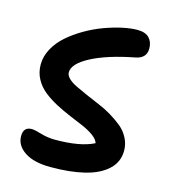

<svg xmlns="http://www.w3.org/2000/svg" viewBox="-108 -822 782 890"><g transform="rotate(15 283.0 -377.5)"><path d="M216.8 -18.1Q136.2 -18.1 92 -47.6Q47.9 -77.1 47.9 -122.1Q47.9 -166 87.9 -166Q102.5 -166 135.3 -156Q168 -146 204.1 -146Q325.2 -146 390.1 -179.2Q384.8 -196.8 362.8 -212.9Q340.8 -229 310.5 -242.2Q280.3 -255.4 244.6 -270Q209 -284.7 174.8 -302.7Q140.6 -320.8 112.5 -342.8Q84.5 -364.7 67.1 -396.2Q49.8 -427.7 49.8 -465.8Q49.8 -505.4 70.3 -542.7Q90.8 -580.1 124.3 -609.1Q157.7 -638.2 199.7 -662.6Q241.7 -687 285.6 -703.1Q329.6 -719.2 370.1 -728Q410.6 -736.8 441.9 -736.8Q481 -736.8 499 -717.5Q517.1 -698.2 517.1 -667Q517.1 -620.6 465.8 -610.8Q336.9 -585.9 261 -546.1Q185.1 -506.3 185.1 -464.8Q185.1 -449.7 199.7 -435.5Q214.4 -421.4 238.5 -409.9Q262.7 -398.4 293.2 -384.8Q323.7 -371.1 356 -357.9Q388.2 -344.7 418.7 -326.4Q449.2 -308.1 473.4 -288.1Q497.6 -268.1 512.2 -239.7Q526.9 -211.4 526.9 -179.2Q526.9 -125.5 487.8 -88.9Q448.7 -52.2 380.1 -35.2Q311.5 -18.1 216.8 -18.1Z"/></g></svg>

Font: Shantell Sans Bouncy
Style: Regular
Weight: 600
Designer: Stephen Nixon, Anya Danilova, Shantell Martin
Foundry: Arrow Type
Version: Version 1.006;[9816181b4]